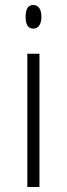

<svg xmlns="http://www.w3.org/2000/svg" viewBox="-20 -745 266 765"><path d="M137.2 0H88.9V-530.8H137.2ZM82 -678.2Q82 -725.1 112.8 -725.1Q127.9 -725.1 136.5 -712.9Q145 -700.7 145 -678.2Q145 -656.2 136.5 -643.6Q127.9 -630.9 112.8 -630.9Q82 -630.9 82 -678.2Z"/></svg>

Font: Zoram GWeb Light
Style: Regular
Weight: 300
Foundry: Ascender Corporation
Version: Version 1.000